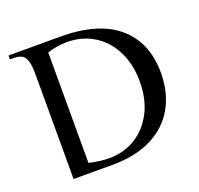

<svg xmlns="http://www.w3.org/2000/svg" viewBox="-117 -788 949 916"><g transform="rotate(-20 357.5 -330.0)"><path d="M106 -540Q106 -591 92 -615.5Q78 -640 36 -640H16V-660H278Q472 -660 571.5 -574Q671 -488 671 -334Q671 -235 629 -159.5Q587 -84 504.5 -42Q422 0 304 0H106ZM562 -330Q562 -417 528.5 -484Q495 -551 435 -588Q375 -625 299 -625Q251 -625 199 -609V-48Q255 -35 301 -35Q375 -35 434.5 -71.5Q494 -108 528 -174.5Q562 -241 562 -330Z"/></g></svg>

Font: El Messiri
Style: Regular
Weight: 400
Designer: Mohamed Gaber
Foundry: Kief Type Foundry
Version: Version 2.006